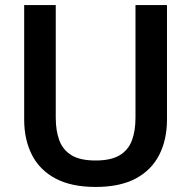

<svg xmlns="http://www.w3.org/2000/svg" viewBox="-20 -727 757 760"><path d="M641 -707V-253.7Q641 -173.8 610 -113.4Q579 -53 516.7 -20Q454.3 13 358.3 13Q263.3 13 200.5 -20Q137.7 -53 106.7 -113.4Q75.7 -173.8 75.7 -253.7V-707H200.7V-261Q200.7 -208.8 215 -170.9Q229.3 -133 263.5 -112.3Q297.7 -91.7 358.3 -91.7Q419.1 -91.7 453.4 -112.3Q487.7 -132.9 502 -170.8Q516.3 -208.8 516.3 -261V-707Z"/></svg>

Font: 42dot Sans Light
Style: Regular
Weight: 300
Designer: 42dot
Version: Version 1.000